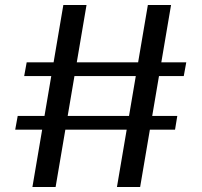

<svg xmlns="http://www.w3.org/2000/svg" viewBox="-20 -735 809 770"><path d="M327 -715 203 15H110L234 -715ZM666 -715 542 15H449L573 -715ZM727 -485 717 -430H77L87 -485ZM691 -270 682 -215H41L51 -270Z"/></svg>

Font: Pathway Extreme 28pt Medium
Style: Regular
Weight: 500
Designer: Eduardo Rodriguez Tunni
Foundry: Eduardo Rodriguez Tunni
Version: Version 1.001;gftools[0.9.26]